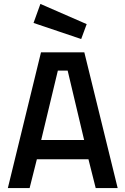

<svg xmlns="http://www.w3.org/2000/svg" viewBox="-20 -959 639 979"><path d="M151 -842 394 -760 422 -836 186 -939ZM325 -599 409 -245H190L275 -599ZM131 0 168 -147H431L468 0H580L410 -692H189L20 0Z"/></svg>

Font: RazerF5 SemiBold
Style: Regular
Weight: 600
Foundry: Razer Inc.
Version: Version 2